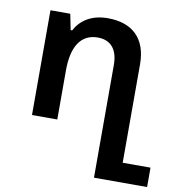

<svg xmlns="http://www.w3.org/2000/svg" viewBox="-83 -583 839 897"><g transform="rotate(10 337.0 -134.5)"><path d="M422 238H674V146H542V-321C542 -443 474 -507 357 -507C278 -507 228 -471 202 -422H195L180 -497H86V0H206V-233C206 -350 249 -410 326 -410C386 -410 422 -373 422 -296Z"/></g></svg>

Font: Noto Sans Armenian Semi
Style: Regular
Weight: 600
Designer: Monotype Design Team
Foundry: Monotype Imaging Inc.
Version: Version 1.901